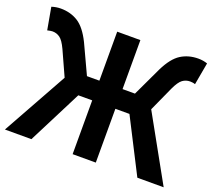

<svg xmlns="http://www.w3.org/2000/svg" viewBox="-125 -922 1216 1090"><g transform="rotate(20 482.5 -377.0)"><path d="M744 -392 962 0H803L637 -325H552V0H412V-325H328L163 0H3L221 -392L153 -542Q132 -587 112 -601.5Q92 -616 67 -616Q57 -616 36 -611L12 -745Q39 -754 67 -754Q126 -754 171.5 -725.5Q217 -697 255 -620L337 -444H412V-740H552V-444H627L710 -620Q748 -697 793.5 -725.5Q839 -754 898 -754Q927 -754 953 -745L929 -611Q921 -614 912 -615Q903 -616 898 -616Q873 -616 853 -601.5Q833 -587 812 -542Z"/></g></svg>

Font: Source Han Sans CN Bold
Style: Bold
Weight: 700
Designer: Ryoko NISHIZUKA 西塚涼子 (kana & ideographs); Paul D. Hunt (Latin, Greek & Cyrillic); Wenlong ZHANG 张文龙 (bopomofo); Sandoll 
Foundry: Adobe Systems Incorporated
Version: Version 1.00;May 30, 2023;FontCreator 11.5.0.2422 32-bit